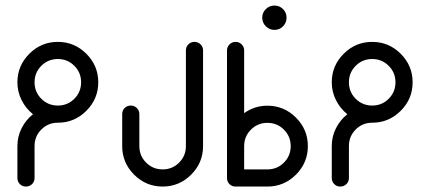

<svg xmlns="http://www.w3.org/2000/svg" viewBox="-20 -685 1579 705"><path d="M192.4 -234.4Q156.7 -234.4 131.8 -209.5Q106.9 -184.6 106.9 -148.9V-31.2Q106.9 -18.1 97.7 -9Q88.4 0 75.2 0Q62 0 53 -9Q43.9 -18.1 43.9 -31.2V-148.9Q43.9 -183.6 59.3 -214.1Q74.7 -244.6 101.1 -265.6Q74.7 -286.6 59.3 -317.4Q43.9 -348.1 43.9 -382.8Q43.9 -443.8 87.6 -487.5Q131.3 -531.2 192.4 -531.2Q253.4 -531.2 297.1 -487.5Q340.8 -443.8 340.8 -382.8Q340.8 -321.8 297.1 -278.1Q253.4 -234.4 192.4 -234.4ZM252.9 -443.4Q228 -468.3 192.4 -468.3Q156.7 -468.3 131.8 -443.4Q106.9 -418.5 106.9 -382.8Q106.9 -347.2 131.8 -322.3Q156.7 -297.4 192.4 -297.4Q228 -297.4 252.9 -322.3Q277.8 -347.2 277.8 -382.8Q277.8 -418.5 252.9 -443.4Z M662.6 -500Q662.6 -512.7 671.6 -522Q680.7 -531.2 693.8 -531.2Q707 -531.2 716.3 -522.2Q725.6 -513.2 725.6 -500V-148.4Q725.6 -87.4 681.9 -43.7Q638.2 0 577.1 0Q516.1 0 472.4 -43.7Q428.7 -87.4 428.7 -148.4V-266.1Q428.7 -279.3 437.7 -288.3Q446.8 -297.4 460 -297.4Q473.1 -297.4 482.4 -288.3Q491.7 -279.3 491.7 -266.1V-148.4Q491.7 -112.8 516.6 -87.9Q541.5 -63 577.1 -63Q612.8 -63 637.7 -87.9Q662.6 -112.8 662.6 -148.4Z M956.1 -651.6Q969.2 -664.6 987.8 -664.6Q1006.3 -664.6 1019.3 -651.6Q1032.2 -638.7 1032.2 -620.1Q1032.2 -601.6 1019.3 -588.4Q1006.3 -575.2 987.8 -575.2Q969.2 -575.2 956.1 -588.4Q942.9 -601.6 942.9 -620.1Q942.9 -638.7 956.1 -651.6ZM813.5 -500Q813.5 -512.7 822.8 -522Q832 -531.2 844.7 -531.2Q857.9 -531.2 867.2 -522.2Q876.5 -513.2 876.5 -500V-269.5Q914.6 -296.9 961.9 -296.9Q1022.9 -296.9 1066.7 -253.2Q1110.4 -209.5 1110.4 -148.4Q1110.4 -87.4 1066.7 -43.7Q1022.9 0 961.9 0H844.7Q831.5 0 822.5 -9Q813.5 -18.1 813.5 -31.2ZM876.5 -148.4V-63H961.9Q997.6 -63 1022.5 -87.9Q1047.4 -112.8 1047.4 -148.4Q1047.4 -184.1 1022.5 -209Q997.6 -233.9 961.9 -233.9Q926.3 -233.9 901.4 -209Q876.5 -184.1 876.5 -148.4Z M1346.7 -234.4Q1311 -234.4 1286.1 -209.5Q1261.2 -184.6 1261.2 -148.9V-31.2Q1261.2 -18.1 1252 -9Q1242.7 0 1229.5 0Q1216.3 0 1207.3 -9Q1198.2 -18.1 1198.2 -31.2V-148.9Q1198.2 -183.6 1213.6 -214.1Q1229 -244.6 1255.4 -265.6Q1229 -286.6 1213.6 -317.4Q1198.2 -348.1 1198.2 -382.8Q1198.2 -443.8 1241.9 -487.5Q1285.6 -531.2 1346.7 -531.2Q1407.7 -531.2 1451.4 -487.5Q1495.1 -443.8 1495.1 -382.8Q1495.1 -321.8 1451.4 -278.1Q1407.7 -234.4 1346.7 -234.4ZM1407.2 -443.4Q1382.3 -468.3 1346.7 -468.3Q1311 -468.3 1286.1 -443.4Q1261.2 -418.5 1261.2 -382.8Q1261.2 -347.2 1286.1 -322.3Q1311 -297.4 1346.7 -297.4Q1382.3 -297.4 1407.2 -322.3Q1432.1 -347.2 1432.1 -382.8Q1432.1 -418.5 1407.2 -443.4Z"/></svg>

Font: Fandogh
Style: Regular
Weight: 400
Designer: Amin Abedi
Version: Version 1.00